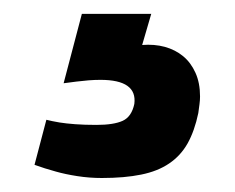

<svg xmlns="http://www.w3.org/2000/svg" viewBox="-20 -20 339 277"><path d="M198.2 0 185.1 44.9Q202.6 43.5 217.8 47.6Q232.9 51.8 244.1 61Q255.4 70.3 262 85Q268.6 99.6 268.6 119.1Q268.6 124.5 267.8 130.4Q267.1 136.2 266.1 143.1Q260.7 168.9 250.7 186.8Q240.7 204.6 224.1 215.8Q207.5 227.1 183.6 231.9Q159.7 236.8 127 236.8Q108.9 236.8 91.6 234.1Q74.2 231.4 60.5 227.5Q44.4 223.1 29.8 217.8L46.9 152.8Q54.7 154.8 65.9 156.7Q75.2 158.2 88.6 159.2Q102.1 160.2 119.1 160.2Q144 160.2 157 154.3Q169.9 148.4 173.8 129.9Q178.2 95.2 125 95.2Q116.7 95.2 107.7 95.9Q98.6 96.7 90.3 97.7Q81.1 99.1 71.8 100.1L98.1 0Z"/></svg>

Font: Doppio One
Style: Regular
Weight: 400
Designer: Szymon Celej
Foundry: Szymon Celej
Version: Version 1.002